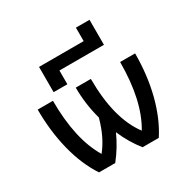

<svg xmlns="http://www.w3.org/2000/svg" viewBox="-185 -1011 1164 1182"><g transform="rotate(-30 397.0 -420.5)"><path d="M604.5 -664.1H288.1V-566.4H190.4V-746.1H507.8V-841.8H604.5ZM255.9 -89.8Q320.3 -168.9 353.5 -292Q322.3 -406.2 322.3 -522.5H429.7Q429.7 -239.3 542 -89.8Q637.7 -250 637.7 -522.5H744.1Q744.1 -367.2 709.5 -232.4Q674.8 -97.7 610.4 1H495.1Q436.5 -73.2 399.4 -161.1Q361.3 -75.2 300.8 1H185.5Q120.1 -97.7 85.9 -232.9Q51.8 -368.2 51.8 -522.5H160.2Q160.2 -249 255.9 -89.8Z"/></g></svg>

Font: Gen Shin Gothic Medium
Style: Regular
Weight: 500
Designer: [Source Han Sans]
Ryoko NISHIZUKA  (kana & ideographs); Paul D. Hunt (Latin, Greek & Cyrillic); Wenlong ZHANG  (bopomofo
Version: Version 1.002.20150607